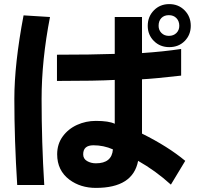

<svg xmlns="http://www.w3.org/2000/svg" viewBox="-20 -778 960 937"><path d="M806 -548Q761 -548 731 -578Q701 -608 701 -652Q701 -697 731 -727.5Q761 -758 806 -758Q851 -758 881 -727.5Q911 -697 911 -652Q911 -608 881.5 -578Q852 -548 806 -548ZM855 -652Q855 -675 841 -689.5Q827 -704 804 -704Q781 -704 767.5 -690Q754 -676 754 -652Q754 -631 768 -617Q782 -603 804 -603Q827 -603 841 -617Q855 -631 855 -652ZM64 125Q50 -96 50 -295Q50 -466 95 -703L224 -695Q183 -484 183 -295Q183 -83 196 125ZM814 123Q739 55 654 7Q629 139 448 139Q373 139 319 99Q259 54 259 -25Q259 -75 286 -112Q313 -149 356 -168.5Q399 -188 448 -188Q511 -188 540 -174V-388Q452 -383 258 -383V-511Q425 -511 540 -515V-695H673V-519Q777 -526 864 -539V-409Q733 -394 673 -391V-126Q800 -63 884 7ZM436 -69Q386 -69 386 -25Q386 -3 405 8Q424 19 448 19Q526 19 531 -49Q486 -69 436 -69Z"/></svg>

Font: BM Euljiro oraeorae
Style: Regular
Weight: 400
Designer: Bongjin Kim; Bomjun Kim; Myungsoo Han; Hyesun Chae; Mikyoung Jeong; Wujin Sim; Minjae Kang; Suwha Jang;
Foundry: Sandoll Inc.
Version: Version 1.000;hotconv 1.0.109;makeexe 2.5.65596